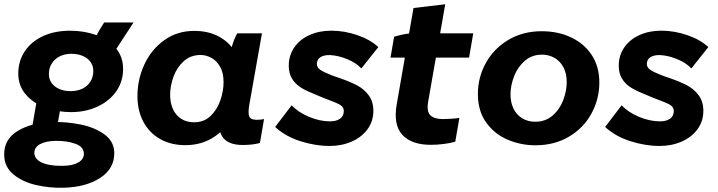

<svg xmlns="http://www.w3.org/2000/svg" viewBox="-38 -678 3402 910"><path d="M48.6 -328.8Q48.6 -388.8 79.5 -435Q110.4 -481.2 165.9 -506.8Q221.4 -532.4 294 -532.4Q360.2 -532.4 417.6 -512.1Q475 -491.8 510.2 -450.9Q545.4 -410 545.4 -350.8Q545.4 -291.4 512.7 -244.9Q480 -198.4 423.6 -172.5Q367.2 -146.6 298.8 -146.6Q235 -146.6 177.6 -167.5Q120.2 -188.4 84.4 -229.9Q48.6 -271.4 48.6 -328.8ZM-18.2 57.4Q-20 -18.2 47 -58.1Q114 -98 214 -99.8Q278.2 -101 343.9 -87.9Q409.6 -74.8 456 -41.8Q502.4 -8.8 503.6 45.6Q504.8 121.2 436.6 165.3Q368.4 209.4 262.4 211.8Q197 213.6 133.1 199Q69.2 184.4 26.1 149Q-17 113.6 -18.2 57.4ZM359.6 50.8Q359 17.2 318.5 3.1Q278 -11 226.6 -10.4Q178.4 -9.8 151.5 5.4Q124.6 20.6 124.6 46.8Q125.2 67.2 141.8 81.1Q158.4 95 188.7 101.8Q219 108.6 259.4 108Q307 107.4 333.3 91.9Q359.6 76.4 359.6 50.8ZM140.2 -224.4 251.6 -183.4 227.8 -49 109.4 -47.2ZM404.2 -341.6Q404.2 -366.2 390.9 -384.7Q377.6 -403.2 353.8 -413.1Q330 -423 299.6 -423Q270.2 -423 246.1 -411.4Q222 -399.8 207.9 -378Q193.8 -356.2 193.8 -326.8Q193.8 -302.2 207.1 -284Q220.4 -265.8 243.9 -255.9Q267.4 -246 297.2 -246Q327.8 -246 352.2 -257.6Q376.6 -269.2 390.4 -291Q404.2 -312.8 404.2 -341.6ZM455.8 -571.4 594.8 -571.4 493.6 -416 406.4 -481.2Q416 -505.8 430.7 -530.9Q445.4 -556 455.8 -571.4Z M1003.2 -166.6 1022.4 -165.2 1054.2 -430.8Q1056.4 -438.8 1059.2 -450.2Q1069.2 -489 1086.2 -520H1203.6L1143.8 -182.8Q1136.6 -141.4 1143.6 -125.8Q1150.6 -110.2 1178.2 -110.2Q1197.6 -110.2 1213.4 -113.6L1194 -0.2Q1158 9.2 1112.8 9.2Q1038 9.2 1013.1 -34.6Q988.2 -78.4 1003.2 -166.6ZM1109.8 -302.2Q1109.8 -219 1076.6 -147.3Q1043.4 -75.6 982.4 -32.8Q921.4 10 840.6 10Q772.6 10 721.1 -19Q669.6 -48 641.5 -100.8Q613.4 -153.6 613.4 -222.2Q613.4 -301.8 646.5 -372.9Q679.6 -444 740.9 -487.8Q802.2 -531.6 882.4 -531.6Q952.4 -531.6 1003.9 -502.3Q1055.4 -473 1082.6 -420.7Q1109.8 -368.4 1109.8 -302.2ZM768.4 -228.8Q768.4 -189.2 782.3 -159.7Q796.2 -130.2 821.8 -114.3Q847.4 -98.4 882.6 -98.4Q928.8 -98.4 960.1 -128.5Q991.4 -158.6 1006.5 -202.9Q1021.6 -247.2 1021.6 -288.4Q1021.6 -333.2 1005 -362Q988.4 -390.8 963.5 -404.1Q938.6 -417.4 912.8 -417.4Q865.4 -417.4 832.9 -388Q800.4 -358.6 784.4 -314.8Q768.4 -271 768.4 -228.8Z M1266.2 -76.2 1344.4 -179.2Q1374.2 -146.4 1425.8 -124.6Q1477.4 -102.8 1526.4 -102.8Q1556 -102.8 1573.7 -115.4Q1591.4 -128 1591.4 -151.6Q1591.4 -166.4 1581.2 -175.5Q1571 -184.6 1547.2 -193.8Q1493.8 -213.6 1438.2 -238Q1404.8 -251.6 1382 -267.2Q1359.2 -282.8 1344.9 -307.4Q1330.6 -332 1330.6 -366.4Q1330.6 -415.2 1356.8 -453.2Q1383 -491.2 1429 -511.9Q1475 -532.6 1532.6 -532.6Q1593.6 -532.6 1655.2 -511.6Q1716.8 -490.6 1755.2 -454.8L1674.6 -353.6Q1650.4 -379.8 1608.8 -397.2Q1567.2 -414.6 1526.2 -417Q1496.4 -417.6 1480.1 -406.6Q1463.8 -395.6 1463.8 -374.4Q1463.8 -358.6 1479.6 -347.4Q1495.4 -336.2 1535 -320.8Q1550.8 -315.8 1573.2 -307.4Q1620.6 -291 1653.7 -273.8Q1686.8 -256.6 1709.2 -226.7Q1731.6 -196.8 1731.6 -152.8Q1731.6 -103.6 1704.1 -65.8Q1676.6 -28 1629.1 -7.1Q1581.6 13.8 1524.2 13.8Q1456.6 13.8 1385.3 -9Q1314 -31.8 1266.2 -76.2Z M1842 -181.8 1921.8 -640 2072.2 -657.8 1991.8 -199Q1983 -150.2 2001.5 -131.9Q2020 -113.6 2061.8 -113.6Q2079.4 -113.6 2102 -115.2Q2124.6 -116.8 2139.2 -119.2L2119.8 -6.4Q2097.4 0.4 2065.1 4.4Q2032.8 8.4 2004 8.4Q1912.4 8.4 1869 -39Q1825.6 -86.4 1842 -181.8ZM1916 -520H2205L2185.2 -405H1812.8L1830 -504Q1851.6 -510.4 1874.8 -515.2Q1898 -520 1916 -520Z M2227 -232.4Q2227 -311.2 2264.7 -379.5Q2302.4 -447.8 2371.3 -488.9Q2440.2 -530 2529.4 -530Q2607 -530 2669.3 -500.5Q2731.6 -471 2767.1 -416.3Q2802.6 -361.6 2802.6 -287.6Q2802.6 -208.6 2765.4 -140.1Q2728.2 -71.6 2659.1 -30.5Q2590 10.6 2499.6 10.6Q2431.2 10.6 2368.9 -15.6Q2306.6 -41.8 2266.8 -96.6Q2227 -151.4 2227 -232.4ZM2648 -288.8Q2648 -330.4 2632.2 -359.6Q2616.4 -388.8 2589.7 -403.9Q2563 -419 2530.8 -419Q2483.2 -419 2449.3 -389.6Q2415.4 -360.2 2398.5 -316.3Q2381.6 -272.4 2381.6 -231.2Q2381.6 -192 2396 -162.8Q2410.4 -133.6 2437.1 -117.3Q2463.8 -101 2499.2 -101Q2546.8 -101 2580.7 -130.1Q2614.6 -159.2 2631.3 -203.1Q2648 -247 2648 -288.8Z M2830.2 -76.2 2908.4 -179.2Q2938.2 -146.4 2989.8 -124.6Q3041.4 -102.8 3090.4 -102.8Q3120 -102.8 3137.7 -115.4Q3155.4 -128 3155.4 -151.6Q3155.4 -166.4 3145.2 -175.5Q3135 -184.6 3111.2 -193.8Q3057.8 -213.6 3002.2 -238Q2968.8 -251.6 2946 -267.2Q2923.2 -282.8 2908.9 -307.4Q2894.6 -332 2894.6 -366.4Q2894.6 -415.2 2920.8 -453.2Q2947 -491.2 2993 -511.9Q3039 -532.6 3096.6 -532.6Q3157.6 -532.6 3219.2 -511.6Q3280.8 -490.6 3319.2 -454.8L3238.6 -353.6Q3214.4 -379.8 3172.8 -397.2Q3131.2 -414.6 3090.2 -417Q3060.4 -417.6 3044.1 -406.6Q3027.8 -395.6 3027.8 -374.4Q3027.8 -358.6 3043.6 -347.4Q3059.4 -336.2 3099 -320.8Q3114.8 -315.8 3137.2 -307.4Q3184.6 -291 3217.7 -273.8Q3250.8 -256.6 3273.2 -226.7Q3295.6 -196.8 3295.6 -152.8Q3295.6 -103.6 3268.1 -65.8Q3240.6 -28 3193.1 -7.1Q3145.6 13.8 3088.2 13.8Q3020.6 13.8 2949.3 -9Q2878 -31.8 2830.2 -76.2Z"/></svg>

Font: Fixel Italic Variable 20240409 Display Thin
Style: Italic
Weight: 100
Italic angle: -10°
Designer: AlfaBravo + MacPaw
Foundry: Kyrylo Tkachov, Marchela Mozhyna, Serhii Makarenko, Maria Weinstein, Zakhar Kryvoshyya
Version: Version 1.211;Glyphs 3.2 (3225)